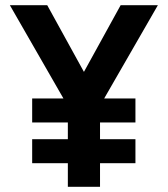

<svg xmlns="http://www.w3.org/2000/svg" viewBox="-20 -720 647 740"><path d="M241.5 0V-91H104V-183.5H241.5V-248H104V-340.5H224.5L18 -700H162L303.5 -443L445 -700H588.5L381.5 -340.5H502V-248H365.5V-183.5H502V-91H365.5V0Z"/></svg>

Font: Undotted
Style: Bold
Weight: 700
Designer: Delve Withrington, Dave Bailey, Thomas Jockin
Foundry: Delve Fonts LLC
Version: Version 4.000